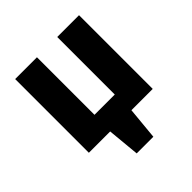

<svg xmlns="http://www.w3.org/2000/svg" viewBox="-194 -685 1003 1003"><g transform="rotate(-45 307.5 -183.0)"><path d="M382.6 -544.6H543.6V0H386.2L369.2 179H246.2L229.2 0H71.8V-544.6H232.8V-119.5H382.6Z"/></g></svg>

Font: Fira Code
Style: Bold
Weight: 700
Monospace: yes
Designer: Carrois Corporate, Edenspiekermann AG, Nikita Prokopov
Foundry: Carrois Corporate, Edenspiekermann AG, Nikita Prokopov
Version: Version 6.000; ttfautohint (v1.8.2) -l 8 -r 50 -G 200 -x 14 